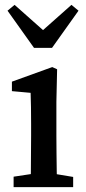

<svg xmlns="http://www.w3.org/2000/svg" viewBox="-20 -770 352 790"><path d="M36 0V-43L142 -59H179L281 -42V0ZM106 0Q107 -25 107 -62.5Q107 -100 107.5 -140Q108 -180 108 -212V-260Q108 -300 107.5 -328.5Q107 -357 106 -388L29 -395V-434L195 -494L215 -485L212 -351V-212Q212 -180 212.5 -140Q213 -100 213.5 -62.5Q214 -25 215 0ZM40 -750 200 -608H114L274 -750L303 -726L194 -573H120L11 -726Z"/></svg>

Font: Source Serif 4 18pt Medium
Style: Regular
Weight: 500
Designer: Frank Grießhammer
Foundry: Adobe Systems Incorporated
Version: Version 4.004;hotconv 1.0.116;makeotfexe 2.5.65601